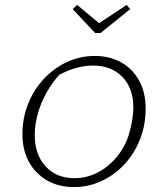

<svg xmlns="http://www.w3.org/2000/svg" viewBox="-20 -752 676 779"><path d="M279 7Q218 7 171 -20Q124 -47 97.5 -95Q71 -143 71 -208Q71 -273 94 -330.5Q117 -388 157.5 -431.5Q198 -475 251 -500Q304 -525 365 -525Q426 -525 472.5 -498.5Q519 -472 545 -424Q571 -376 571 -311Q571 -246 548.5 -188Q526 -130 486 -86.5Q446 -43 393 -18Q340 7 279 7ZM282 -29Q348 -29 405.5 -70Q463 -111 494 -181Q506 -211 513.5 -249.5Q521 -288 521 -316Q521 -394 476.5 -440Q432 -486 357 -486Q323 -486 287.5 -476Q252 -466 220 -448Q173 -395 147 -330.5Q121 -266 121 -204Q121 -125 165 -77Q209 -29 282 -29ZM366 -618 275 -715 293 -732 382 -658 494 -732 508 -715 388 -618Z"/></svg>

Font: Piazzolla SC ExtraLight
Style: Italic
Weight: 200
Italic angle: -11.3°
Designer: Juan Pablo del Peral
Foundry: Huerta Tipografica
Version: Version 1.330